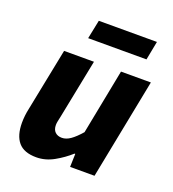

<svg xmlns="http://www.w3.org/2000/svg" viewBox="-128 -783 805 894"><g transform="rotate(20 274.0 -336.5)"><path d="M152 12Q91 12 63 -21Q35 -54 35 -117Q35 -134 37 -152Q39 -170 43 -188L105 -498H253L195 -207Q192 -193 189.5 -181.5Q187 -170 187 -161Q187 -138 199.5 -126Q212 -114 233 -114Q254 -114 275.5 -129Q297 -144 324 -175L387 -498H535L437 0H316L318 -65H314Q281 -35 239 -11.5Q197 12 152 12ZM190 -592 209 -685H497L479 -592Z"/></g></svg>

Font: Source Sans 3 ExtraBold
Style: Italic
Weight: 800
Italic angle: -11°
Version: Version 3.052;hotconv 1.1.0;makeotfexe 2.6.0